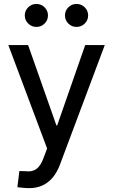

<svg xmlns="http://www.w3.org/2000/svg" viewBox="-20 -761 582 987"><path d="M131.8 206.1Q113.3 206.1 97.2 204.3Q81.1 202.6 69.3 201.2L79.6 118.2L111.8 119.1Q145 123.5 166.7 107.9Q188.5 92.3 202.6 54.2L222.2 2.4L22.9 -529.3H124.5L270 -116.2H273.9L418 -529.3H518.6L287.6 86.9Q272.9 125.5 250.5 152.1Q228 178.7 198 192.4Q168 206.1 131.8 206.1ZM373.5 -622.6Q348.6 -622.6 331.3 -639.9Q314 -657.2 314 -681.6Q314 -706.1 331.3 -723.4Q348.6 -740.7 373.5 -740.7Q397.9 -740.7 415.5 -723.4Q433.1 -706.1 433.1 -681.6Q433.1 -657.2 415.5 -639.9Q397.9 -622.6 373.5 -622.6ZM167 -622.6Q142.6 -622.6 125 -639.9Q107.4 -657.2 107.4 -681.6Q107.4 -706.1 125 -723.4Q142.6 -740.7 167 -740.7Q191.9 -740.7 209.2 -723.4Q226.6 -706.1 226.6 -681.6Q226.6 -657.2 209.2 -639.9Q191.9 -622.6 167 -622.6Z"/></svg>

Font: Inter Cardless Tabular
Style: Regular
Weight: 400
Designer: Rasmus Andersson
Foundry: rsms
Version: Version 4.000;git-4fc901f